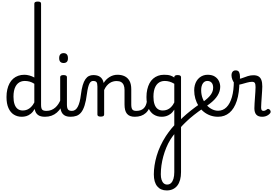

<svg xmlns="http://www.w3.org/2000/svg" viewBox="-20 -1473 3474 2450"><path d="M258 17Q201 17 157 -10.5Q113 -38 88 -94Q63 -150 63 -235Q63 -287 73 -331Q83 -375 102 -410Q121 -445 148.5 -469Q176 -493 212 -506Q248 -519 291 -519Q321 -519 354.5 -510Q388 -501 418 -484V-1427Q418 -1440 429 -1446.5Q440 -1453 462 -1453Q484 -1453 494 -1446.5Q504 -1440 504 -1427V-135Q504 -90 518.5 -74Q533 -58 573 -58Q585 -58 591 -46.5Q597 -35 595.5 -20.5Q594 -6 584 5.5Q574 17 554 17Q526 17 503.5 11.5Q481 6 465 -6Q449 -18 438.5 -35.5Q428 -53 424 -77L423 -83Q400 -43 372 -21Q344 1 315 9Q286 17 258 17ZM271 -63Q300 -63 326 -73.5Q352 -84 375.5 -106.5Q399 -129 418 -166V-404Q387 -424 357.5 -432Q328 -440 296 -440Q270 -440 247.5 -432Q225 -424 207.5 -408Q190 -392 177.5 -368Q165 -344 158.5 -312Q152 -280 152 -239Q152 -184 165 -144.5Q178 -105 204.5 -84Q231 -63 271 -63Z M554 17Q540 17 533.5 5.5Q527 -6 528.5 -20.5Q530 -35 541 -46.5Q552 -58 573 -58Q606 -58 634 -69Q662 -80 685 -100Q708 -120 725.5 -147Q743 -174 755 -205Q761 -220 772.5 -218.5Q784 -217 792.5 -207Q801 -197 798 -186Q783 -138 759.5 -100.5Q736 -63 705.5 -36.5Q675 -10 637 3.5Q599 17 554 17Z M879 17Q845 17 820 7.5Q795 -2 779 -21.5Q763 -41 755.5 -70.5Q748 -100 748 -140V-489Q748 -502 758.5 -508.5Q769 -515 790 -515Q812 -515 823 -508.5Q834 -502 834 -489V-140Q834 -95 847.5 -76.5Q861 -58 898 -58Q912 -58 919 -46.5Q926 -35 924.5 -20.5Q923 -6 912 5.5Q901 17 879 17ZM792 -669Q764 -669 749.5 -684.5Q735 -700 735 -731Q735 -763 749.5 -779Q764 -795 792 -795Q819 -795 833 -779Q847 -763 847 -731Q848 -700 833.5 -684.5Q819 -669 792 -669Z M879 17Q870 17 866 5.5Q862 -6 864 -20.5Q866 -35 874 -46.5Q882 -58 897 -58Q921 -58 939.5 -71Q958 -84 972 -110Q986 -136 996 -174Q1006 -212 1012 -263Q1021 -337 1035.5 -385.5Q1050 -434 1070 -462.5Q1090 -491 1115 -503Q1140 -515 1170 -515Q1179 -515 1183.5 -503.5Q1188 -492 1187.5 -477.5Q1187 -463 1182 -451.5Q1177 -440 1168 -440Q1156 -440 1144.5 -433.5Q1133 -427 1123 -409.5Q1113 -392 1104.5 -359.5Q1096 -327 1089 -275Q1078 -185 1059.5 -127.5Q1041 -70 1015.5 -38.5Q990 -7 956 5Q922 17 879 17Z M1700 17Q1666 17 1641 7.5Q1616 -2 1600 -21.5Q1584 -41 1576.5 -70.5Q1569 -100 1569 -140V-326Q1569 -361 1558.5 -386.5Q1548 -412 1526 -425.5Q1504 -439 1467 -439Q1446 -439 1423.5 -433Q1401 -427 1380.5 -413.5Q1360 -400 1341.5 -378Q1323 -356 1309 -324V-11Q1309 2 1298 8.5Q1287 15 1265 15Q1244 15 1233.5 8.5Q1223 2 1223 -11V-369Q1223 -411 1211 -425.5Q1199 -440 1168 -440Q1153 -440 1146 -451.5Q1139 -463 1139 -477.5Q1139 -492 1147 -503.5Q1155 -515 1170 -515Q1197 -515 1218.5 -509.5Q1240 -504 1256.5 -492.5Q1273 -481 1284 -463.5Q1295 -446 1301 -422L1303 -414Q1317 -438 1336 -457Q1355 -476 1377.5 -490Q1400 -504 1425.5 -511.5Q1451 -519 1479 -519Q1531 -519 1570.5 -500Q1610 -481 1632.5 -440.5Q1655 -400 1655 -334V-140Q1655 -95 1668.5 -76.5Q1682 -58 1719 -58Q1733 -58 1740 -46.5Q1747 -35 1745.5 -20.5Q1744 -6 1733 5.5Q1722 17 1700 17Z M1700 17Q1686 17 1679.5 5.5Q1673 -6 1674.5 -20.5Q1676 -35 1687 -46.5Q1698 -58 1719 -58Q1749 -58 1772.5 -66Q1796 -74 1813 -90Q1830 -106 1840.5 -130Q1851 -154 1855 -186Q1857 -201 1870 -205.5Q1883 -210 1895.5 -205.5Q1908 -201 1906 -186Q1902 -133 1885 -94.5Q1868 -56 1841 -31.5Q1814 -7 1778.5 5Q1743 17 1700 17Z M2107 957Q2030 957 1986.5 904.5Q1943 852 1943 752Q1943 698 1952 638Q1961 578 1979.5 515Q1998 452 2027.5 388.5Q2057 325 2097 263Q2112 241 2129.5 216.5Q2147 192 2166 169Q2185 146 2204 126V-74Q2181 -37 2153.5 -17.5Q2126 2 2098.5 9.5Q2071 17 2044 17Q1987 17 1943 -10.5Q1899 -38 1874 -94Q1849 -150 1849 -235Q1849 -287 1859 -331Q1869 -375 1887.5 -410Q1906 -445 1933.5 -469Q1961 -493 1996 -506Q2031 -519 2073 -519Q2101 -519 2121 -516.5Q2141 -514 2160.5 -507Q2180 -500 2204 -484V-489Q2204 -502 2214.5 -508.5Q2225 -515 2247 -515Q2268 -515 2279 -508.5Q2290 -502 2290 -489V723Q2290 778 2278 821.5Q2266 865 2243 895Q2220 925 2185.5 941Q2151 957 2107 957ZM2113 882Q2143 882 2163 862.5Q2183 843 2193.5 807.5Q2204 772 2204 723V239Q2194 251 2185 263Q2176 275 2169 286Q2162 297 2155 307Q2125 355 2102.5 409.5Q2080 464 2064 522Q2048 580 2040 638Q2032 696 2032 751Q2032 791 2041.5 820.5Q2051 850 2069 866Q2087 882 2113 882ZM2057 -63Q2086 -63 2112.5 -73Q2139 -83 2162.5 -106Q2186 -129 2204 -166V-404Q2173 -423 2143 -431.5Q2113 -440 2082 -440Q2056 -440 2033.5 -432Q2011 -424 1993.5 -408Q1976 -392 1963.5 -368Q1951 -344 1944.5 -312Q1938 -280 1938 -239Q1938 -184 1951 -144.5Q1964 -105 1990.5 -84Q2017 -63 2057 -63Z M2570 -90Q2511 -50 2454.5 -5.5Q2398 39 2351.5 84Q2305 129 2273 167Q2267 174 2258.5 168.5Q2250 163 2242.5 150.5Q2235 138 2233 125Q2231 112 2238 103Q2266 69 2311.5 26.5Q2357 -16 2415 -62Q2473 -108 2536 -151Q2544 -157 2554 -151Q2564 -145 2571 -133Q2578 -121 2578.5 -109Q2579 -97 2570 -90Z M2538 -148Q2574 -174 2604 -198Q2634 -222 2655.5 -246.5Q2677 -271 2688.5 -297.5Q2700 -324 2700 -353Q2700 -396 2680 -418Q2660 -440 2626 -440Q2612 -440 2605.5 -452Q2599 -464 2599.5 -479.5Q2600 -495 2607.5 -507Q2615 -519 2629 -519Q2686 -519 2721.5 -496Q2757 -473 2773.5 -438Q2790 -403 2790 -365Q2790 -337 2781.5 -309Q2773 -281 2756 -253.5Q2739 -226 2713.5 -199.5Q2688 -173 2653.5 -147Q2619 -121 2575 -95Z M2763 17Q2709 17 2662.5 0Q2616 -17 2578 -48Q2540 -79 2513.5 -121.5Q2487 -164 2472.5 -214.5Q2458 -265 2458 -321Q2458 -355 2466 -385.5Q2474 -416 2489 -440.5Q2504 -465 2525.5 -482.5Q2547 -500 2573 -509.5Q2599 -519 2629 -519Q2643 -519 2649.5 -507Q2656 -495 2655.5 -479.5Q2655 -464 2647 -452Q2639 -440 2625 -440Q2608 -440 2594 -432.5Q2580 -425 2569.5 -410Q2559 -395 2553 -373.5Q2547 -352 2547 -323Q2547 -266 2565.5 -218Q2584 -170 2615 -134.5Q2646 -99 2684.5 -79.5Q2723 -60 2763 -60Q2825 -60 2870 -104.5Q2915 -149 2939.5 -234.5Q2964 -320 2964 -443Q2964 -457 2974.5 -463.5Q2985 -470 2999.5 -469.5Q3014 -469 3024.5 -461.5Q3035 -454 3035 -440Q3035 -288 3001.5 -186Q2968 -84 2907 -33.5Q2846 17 2763 17Z M3326 17Q3300 17 3281 10Q3262 3 3250 -10.5Q3238 -24 3232 -44.5Q3226 -65 3226 -91Q3226 -119 3228.5 -155Q3231 -191 3233.5 -229Q3236 -267 3238.5 -301.5Q3241 -336 3241 -361Q3241 -400 3231.5 -414.5Q3222 -429 3196 -429Q3168 -429 3132 -419Q3096 -409 3062 -399.5Q3028 -390 3007 -390Q2989 -390 2972.5 -409.5Q2956 -429 2945 -457.5Q2934 -486 2934 -513Q2934 -531 2940 -545Q2946 -559 2957.5 -567Q2969 -575 2987 -575Q3020 -575 3031 -552Q3042 -529 3042 -498Q3042 -491 3042 -484Q3042 -477 3041 -469Q3053 -469 3080 -480Q3107 -491 3142.5 -502Q3178 -513 3214 -513Q3254 -513 3279 -498Q3304 -483 3315.5 -451.5Q3327 -420 3327 -369Q3327 -346 3324.5 -310.5Q3322 -275 3319.5 -235.5Q3317 -196 3314.5 -161Q3312 -126 3312 -103Q3312 -77 3319.5 -67.5Q3327 -58 3342 -58Q3352 -58 3360 -61Q3368 -64 3375.5 -69.5Q3383 -75 3390 -80Q3398 -86 3408 -82Q3418 -78 3425 -70Q3433 -60 3433.5 -50Q3434 -40 3429 -31Q3418 -16 3401.5 -5Q3385 6 3365.5 11.5Q3346 17 3326 17Z"/></svg>

Font: Playwrite ID
Style: Regular
Weight: 400
Designer: Veronika Burian, José Scaglione
Foundry: TypeTogether
Version: Version 1.002